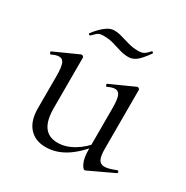

<svg xmlns="http://www.w3.org/2000/svg" viewBox="-135 -665 763 788"><g transform="rotate(30 246.5 -271.0)"><path d="M182 8Q133 8 104.5 -23.5Q76 -55 76 -115V-268Q76 -307 69.5 -324.5Q63 -342 46 -342Q32 -342 12 -332Q8 -331 5.5 -337Q3 -343 7 -344L118 -394Q120 -395 122 -395Q125 -395 128.5 -392.5Q132 -390 132 -387V-148Q132 -89 153 -60.5Q174 -32 216 -32Q254 -32 292.5 -55Q331 -78 360 -117L365 -106Q319 -47 274.5 -19.5Q230 8 182 8ZM397 -387V-107Q397 -73 405 -58Q413 -43 432 -43Q442 -43 454.5 -46.5Q467 -50 485 -57Q490 -59 492 -53.5Q494 -48 490 -46L373 9Q371 10 369 10Q361 10 351 -11.5Q341 -33 341 -73V-268Q341 -307 334.5 -324.5Q328 -342 311 -342Q297 -342 277 -332Q273 -331 271 -337Q269 -343 273 -344L384 -394Q386 -395 387 -395Q390 -395 393.5 -392.5Q397 -390 397 -387ZM314 -524Q334 -524 344.5 -532Q355 -540 364 -551Q366 -553 369.5 -549.5Q373 -546 371 -544Q344 -506 327 -494Q310 -482 292 -482Q270 -482 249.5 -488.5Q229 -495 208 -501Q187 -507 161 -507Q141 -507 131.5 -498.5Q122 -490 112 -480Q110 -479 106.5 -481.5Q103 -484 105 -487Q113 -498 126.5 -512.5Q140 -527 156 -537.5Q172 -548 189 -548Q207 -548 226.5 -542Q246 -536 268 -530Q290 -524 314 -524Z"/></g></svg>

Font: Cormorant Garamond Light
Style: Regular
Weight: 400
Version: Version 4.001